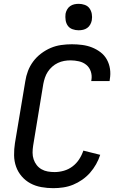

<svg xmlns="http://www.w3.org/2000/svg" viewBox="-20 -974 640 1002"><path d="M258 8Q227 8 196 2.5Q165 -3 139 -17Q113 -31 93.5 -53.5Q74 -76 64 -104Q54 -132 53.5 -163.5Q53 -195 58 -227L112 -550Q116 -577 126 -603.5Q136 -630 153.5 -653.5Q171 -677 195 -695Q219 -713 245 -724Q271 -735 299 -739Q327 -743 355 -743Q382 -743 409 -739.5Q436 -736 460 -726.5Q484 -717 504.5 -701.5Q525 -686 537.5 -663.5Q550 -641 554 -614.5Q558 -588 553 -560L552 -551H456L457 -556Q461 -579 454 -600.5Q447 -622 430.5 -635.5Q414 -649 392 -654Q370 -659 348 -659Q331 -659 314.5 -656Q298 -653 282 -645.5Q266 -638 252.5 -626Q239 -614 229.5 -599.5Q220 -585 214.5 -568.5Q209 -552 206 -536L153 -214Q150 -195 150 -177Q150 -159 155.5 -142.5Q161 -126 171.5 -112.5Q182 -99 197 -90.5Q212 -82 229.5 -79Q247 -76 265 -76Q289 -76 313.5 -83Q338 -90 358.5 -105.5Q379 -121 393 -142.5Q407 -164 415 -188L503 -166Q495 -141 481.5 -117Q468 -93 450 -72.5Q432 -52 409 -36Q386 -20 361.5 -10Q337 0 310.5 4Q284 8 258 8ZM390 -816Q374 -816 358.5 -821.5Q343 -827 334 -839.5Q325 -852 322.5 -868.5Q320 -885 322 -902Q324 -913 330 -924Q336 -935 346 -942Q356 -949 367.5 -951.5Q379 -954 391 -954Q407 -954 422.5 -948.5Q438 -943 447 -930.5Q456 -918 459 -901.5Q462 -885 459 -868Q457 -857 451 -846Q445 -835 435 -828Q425 -821 413.5 -818.5Q402 -816 390 -816Z"/></svg>

Font: Iosevka Medium Extended
Style: Italic
Weight: 500
Width: 7
Italic angle: -9°
Monospace: yes
Designer: Belleve Invis
Foundry: Belleve Invis
Version: Version 32.5.0; ttfautohint (v1.8.4)